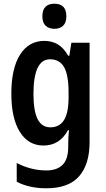

<svg xmlns="http://www.w3.org/2000/svg" viewBox="-20 -773 568 1033"><path d="M218 -553Q260 -553 291.5 -534Q323 -515 347 -473H353L364 -543H462V-9Q462 111 405.5 175.5Q349 240 229 240Q138 240 70 205V104Q148 144 229 144Q286 144 316.5 114Q347 84 347 17V4Q347 -32 351 -73H346Q301 10 214 10Q133 10 87 -63Q41 -136 41 -269Q41 -405 88 -479Q135 -553 218 -553ZM249 -454Q160 -454 160 -267Q160 -176 182.5 -132Q205 -88 251 -88Q300 -88 324.5 -127Q349 -166 349 -250V-274Q349 -369 325 -411.5Q301 -454 249 -454ZM273 -753Q337 -753 337 -685Q337 -651 319.5 -634.5Q302 -618 273 -618Q243 -618 225.5 -634.5Q208 -651 208 -685Q208 -753 273 -753Z"/></svg>

Font: Noto Sans Ethiopic Condensed SemiBold
Style: Regular
Weight: 600
Width: 3
Designer: Monotype Design Team
Foundry: Monotype Imaging Inc.
Version: Version 2.102; ttfautohint (v1.8.4.7-5d5b)